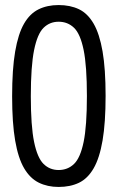

<svg xmlns="http://www.w3.org/2000/svg" viewBox="-20 -730 466 760"><path d="M212 10Q168 10 133.5 -7Q99 -24 75.5 -64Q52 -104 40 -173.5Q28 -243 28 -349Q28 -456 40 -526Q52 -596 75 -636Q98 -676 132.5 -693Q167 -710 212 -710Q258 -710 292.5 -693.5Q327 -677 350.5 -636.5Q374 -596 386 -526.5Q398 -457 398 -351Q398 -244 386 -174Q374 -104 350.5 -63.5Q327 -23 292.5 -6.5Q258 10 212 10ZM212 -57Q248 -57 273 -81Q298 -105 311 -168Q324 -231 324 -350Q324 -469 311 -532.5Q298 -596 273 -620Q248 -644 212 -644Q177 -644 152.5 -620Q128 -596 115 -532Q102 -468 102 -349Q102 -231 115 -168Q128 -105 152.5 -81Q177 -57 212 -57Z"/></svg>

Font: Georama Condensed
Style: Regular
Weight: 400
Width: 3
Designer: Jean-Baptiste Levee
Foundry: Production Type
Version: Version 1.000